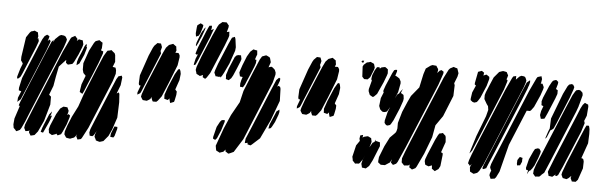

<svg xmlns="http://www.w3.org/2000/svg" viewBox="-47 -867 3282 1041"><g transform="rotate(5 1594.0 -346.5)"><path d="M131 -484 72 -341 62 -319 52 -308 43 -306V-317L56 -361L67 -389L63 -396L56 -406V-425L72 -533L90 -560L97 -567L108 -570L116 -573L124 -569L134 -565L136 -554L138 -544L135 -531L139 -534L141 -526L143 -519L140 -509ZM235 -181 209 -90 181 -30 169 -15 164 -9 152 -6 143 -4 137 -14 133 -21 134 -31 135 -34 131 -29 121 -27 113 -26 110 -33 105 -43 108 -61 122 -96 147 -158 278 -474 313 -547 318 -554 330 -560 337 -564 343 -557 351 -548 349 -541 348 -537 359 -547 368 -545 380 -543 383 -530 385 -522 381 -507 364 -465 343 -422 335 -411 311 -405 300 -414V-429V-430L272 -400L263 -390L252 -335L243 -283L224 -234L229 -229L235 -224V-213ZM281 -497 128 -129 107 -77 90 -41 83 -30 71 -24 63 -21 58 -28 48 -38 45 -57 48 -89 71 -159 65 -161 66 -166 72 -183 97 -245 190 -469 212 -520 222 -532V-520L229 -536L251 -557L261 -562L277 -560L286 -555L294 -541L292 -530ZM188 -471 106 -274 73 -196 55 -180 56 -186 57 -203 72 -239 58 -243V-257L70 -311L145 -493L161 -530L172 -548L185 -557L198 -550L197 -542L191 -523L200 -532L207 -524L203 -511ZM476 -428 447 -357 428 -312 410 -268 403 -254 388 -263 389 -274 394 -305 413 -355 411 -354 406 -360 399 -367 394 -385V-420L419 -491L442 -535L450 -545L464 -550L470 -552L481 -544L488 -540V-532L487 -510L483 -498L496 -493L495 -481ZM381 -435 373 -417 365 -411 358 -406V-411L359 -425L365 -445L380 -480L392 -511L401 -526L404 -519L403 -509H406L405 -500L395 -466ZM561 -337 452 -74 421 -15 416 -9 403 -6 398 -5 395 -12 390 -22 392 -33 387 -23 379 -14 368 -10 358 -6 344 -8 336 -10 332 -16 325 -27 326 -43 337 -76 357 -125 387 -184 411 -253 469 -396 500 -469 514 -492 519 -499 530 -501 540 -504 549 -496 558 -489 562 -479 565 -442 554 -414 570 -411 574 -397V-378ZM606 -226 603 -142 581 -76 564 -39 539 -9 523 -4 518 -3 507 -6 498 -9 496 -15 489 -28 491 -42 498 -60 485 -37 477 -30 467 -31 462 -32 461 -38 459 -49 463 -67 482 -114 556 -293 580 -350 590 -366 598 -368 607 -371 611 -361 606 -319 588 -272 599 -279 603 -271ZM333 -82 315 -41 307 -26 289 -18 281 -27 278 -24 264 -19 258 -17 248 -23 241 -27 240 -37 238 -47 244 -68 271 -132 290 -164 307 -176 321 -175 329 -174 331 -169 337 -156 335 -145 331 -132 338 -138 347 -131 345 -120ZM235 -82 209 -26 196 -29 197 -34 203 -53 208 -65V-66L234 -128L248 -145L244 -128L240 -118L250 -123L248 -118L243 -102ZM574 -35 576 -53 589 -86 592 -93 608 -92V-81L597 -42L591 -33Z M904 -453 864 -352 833 -278 814 -253 806 -246H792H787L784 -251L779 -264L780 -271L772 -258L763 -252L754 -247L743 -248L732 -249L726 -258L721 -267L724 -281L739 -323L798 -465L819 -514L833 -543L848 -559L862 -564L870 -567L881 -559L888 -554L889 -544L891 -533L886 -520H903L910 -509L911 -498ZM797 -480 730 -318 721 -296 716 -286 709 -281 700 -276V-288L714 -326L705 -328L703 -338L705 -381L743 -492L762 -536L769 -548L785 -564L799 -563H804L806 -558L811 -544L807 -528L805 -523L807 -517L809 -509L806 -502ZM911 -293 905 -264 902 -254 882 -246 880 -251 876 -266 877 -271 867 -261 856 -264 848 -266 847 -288 862 -331 893 -404 909 -431 917 -434 922 -424 925 -408 921 -374 903 -322 905 -319 912 -311Z M1149 -582 1084 -427 1067 -401 1059 -393 1052 -397 1045 -401 1046 -413 1039 -410 1029 -406 1022 -410 1010 -416 1009 -421 1004 -437 1007 -453 1028 -510 1078 -631 1101 -681 1108 -693 1126 -708H1140H1149L1156 -699L1162 -692L1161 -681L1154 -656L1162 -658L1168 -659V-653L1169 -637L1165 -624ZM1009 -691 1024 -683 1023 -672 1012 -637 1004 -623 997 -620 990 -617 989 -622 987 -635 990 -669 992 -679ZM1066 -620 1014 -495 1004 -473 1000 -465 991 -462 992 -471 998 -497 1010 -526 1004 -519 995 -524 998 -535 1006 -560 1043 -651 1054 -675 1058 -682 1071 -683V-671L1068 -659L1083 -667L1080 -659ZM1021 -620 1011 -598 1005 -583 998 -570 995 -565 993 -571 996 -586 1015 -636 1023 -652H1025L1030 -663L1039 -672L1037 -667L1032 -650L1029 -642ZM1210 -578 1208 -559 1183 -487 1158 -434 1153 -425 1151 -421 1145 -412 1138 -407 1140 -414 1134 -410 1120 -412H1114L1112 -418L1106 -431L1109 -444L1122 -481L1169 -594L1180 -618L1185 -628L1190 -630L1200 -634L1204 -623ZM1302 -440 1286 -403 1277 -381 1267 -365 1262 -366 1251 -367V-373V-385L1255 -403L1261 -421H1258L1246 -423L1243 -435L1241 -444L1244 -454L1254 -484L1274 -534L1290 -561L1306 -575L1319 -572L1327 -571L1328 -560L1329 -549L1325 -539L1319 -521H1322L1327 -520V-515L1326 -502L1320 -484ZM1426 -405 1294 -85 1248 -12 1226 -2 1219 0 1212 -5 1203 -11V-16V-21L1192 -8L1180 -4L1172 -1L1165 -5L1153 -11L1151 -19L1148 -37L1183 -134L1216 -210L1257 -283L1272 -346L1313 -447L1345 -523L1356 -541L1372 -547L1378 -549L1385 -546L1397 -540L1400 -535L1406 -514L1396 -485L1401 -487L1411 -490L1419 -486L1431 -475L1437 -460V-449ZM1227 -467 1209 -425 1200 -409 1187 -397 1171 -402V-413L1170 -423L1172 -431L1174 -436L1181 -459L1209 -525L1222 -538L1221 -533L1225 -537H1242L1243 -531L1246 -517L1242 -504ZM1473 -309 1433 -201 1384 -98 1342 -60 1335 -55 1324 -58 1319 -59V-64L1318 -70L1317 -67L1309 -66L1304 -64V-70L1306 -89L1333 -153L1421 -366L1444 -420L1458 -434L1465 -430L1464 -418L1452 -385L1459 -390L1468 -385L1471 -375ZM1457 -193 1443 -167 1437 -158 1425 -154V-159L1429 -178L1450 -227L1460 -251L1475 -262L1476 -249L1472 -233ZM1170 -122 1151 -78 1142 -68 1130 -74V-83L1144 -139L1159 -167L1166 -176L1174 -179H1185V-170Z M1772 -453 1732 -352 1701 -278 1682 -253 1674 -246H1660H1655L1652 -251L1647 -264L1648 -271L1640 -258L1631 -252L1622 -247L1611 -248L1600 -249L1594 -258L1589 -267L1592 -281L1607 -323L1666 -465L1687 -514L1701 -543L1716 -559L1730 -564L1738 -567L1749 -559L1756 -554L1757 -544L1759 -533L1754 -520H1771L1778 -509L1779 -498ZM1665 -480 1598 -318 1589 -296 1584 -286 1577 -281 1568 -276V-288L1582 -326L1573 -328L1571 -338L1573 -381L1611 -492L1630 -536L1637 -548L1653 -564L1667 -563H1672L1674 -558L1679 -544L1675 -528L1673 -523L1675 -517L1677 -509L1674 -502ZM1779 -293 1773 -264 1770 -254 1750 -246 1748 -251 1744 -266 1745 -271 1735 -261 1724 -264 1716 -266 1715 -288 1730 -331 1761 -404 1777 -431 1785 -434 1790 -424 1793 -408 1789 -374 1771 -322 1773 -319 1780 -311Z M2322 -472 2175 -119 2138 -35 2131 -25 2121 -20 2114 -17 2108 -23 2102 -29 2103 -34 2106 -47 2097 -29 2071 -12H2059H2048L2033 -24V-33L2035 -53L2059 -114L2084 -163L2108 -187L2115 -195L2118 -203L2121 -216V-246L2139 -308L2163 -364L2179 -398L2220 -448L2236 -522L2246 -553L2271 -571L2281 -575L2291 -574L2302 -573L2308 -563L2313 -556V-548L2310 -534L2322 -548L2332 -552L2344 -544L2343 -533ZM2408 -418 2362 -304 2325 -251 2313 -185 2278 -93 2243 -19 2237 -10 2227 -5 2219 -1 2212 -6 2203 -12 2204 -17V-27L2197 -21L2183 -20L2175 -19L2169 -25L2160 -35V-40V-57L2173 -92L2199 -156L2347 -512L2370 -557L2377 -565L2396 -575L2407 -571L2416 -569L2418 -564L2425 -543L2421 -524L2406 -486H2407L2410 -476ZM1900 -566H1910L1905 -554L1895 -559ZM1950 -480 1937 -467H1923H1918L1907 -479L1904 -534L1909 -544L1925 -558L1935 -560L1945 -563L1964 -554L1966 -548L1970 -534L1967 -522ZM2025 -459 1995 -393 1981 -379 1974 -374 1966 -378 1956 -384 1952 -394 1948 -404V-415L1961 -465L1958 -464L1957 -474L1960 -492L1971 -519L1982 -537L1991 -538L1998 -536L1997 -530L2006 -538L2020 -541L2026 -542L2035 -536L2042 -530V-525L2043 -509L2039 -496ZM2124 -324 2096 -258 2084 -237 2079 -231 2066 -227 2058 -229 2049 -240V-253L2061 -302L2072 -328L2060 -308L2054 -301L2041 -298L2031 -300L2019 -311L2012 -329L2017 -372L2030 -404L2027 -411L2029 -419L2037 -442L2067 -512L2076 -529L2084 -532H2092V-523L2084 -498L2086 -500L2094 -496L2108 -487L2116 -472L2117 -461L2108 -413L2093 -377L2099 -389L2104 -399L2114 -406L2118 -414L2132 -432L2128 -422L2123 -409L2129 -406L2138 -400L2139 -395L2141 -380L2139 -367ZM2371 -33 2362 -16 2350 -8 2343 -3 2336 -8 2326 -15V-20L2325 -33L2315 -29L2307 -26L2294 -31L2289 -33L2287 -39L2284 -53L2286 -64L2296 -91L2330 -172L2344 -200L2351 -209L2359 -210L2369 -213L2375 -207L2384 -199L2386 -191L2388 -165L2368 -108L2377 -104L2378 -95ZM1921 -143 1923 -156 1924 -161 1932 -163 1939 -165 1938 -157 1937 -150 1944 -155 1960 -159 1966 -160 1976 -155 1984 -151 1985 -145 1988 -132 1986 -124 1978 -99 1977 -98 1994 -127 2003 -132 2011 -146 2010 -138 2009 -136 2013 -138 2024 -135 2033 -133 2034 -125 2035 -112 2028 -95 2003 -33 1986 0 1969 15 1956 13 1948 12 1946 3 1943 -8 1948 -30 1959 -55 1949 -33 1935 -13 1930 -8 1915 -7 1909 -6 1903 -13 1895 -21 1894 -29 1891 -42 1906 -105 1924 -131Z M2678 -476 2563 -198 2535 -132 2522 -115 2523 -120 2528 -138 2551 -212 2589 -311 2594 -324 2603 -359 2600 -379 2592 -390 2581 -409 2577 -416V-424V-438L2582 -454L2599 -495L2617 -537L2644 -569L2658 -574L2665 -576L2677 -574L2685 -572L2690 -562L2694 -555L2691 -544L2687 -532H2688L2693 -529L2692 -520ZM2583 -488 2555 -422 2543 -403 2537 -396 2524 -392 2514 -395 2503 -404V-413L2508 -446L2525 -485L2518 -490V-498L2530 -560L2550 -567L2563 -558L2561 -544L2560 -542L2571 -547L2577 -549L2586 -543L2593 -538L2594 -527ZM2878 -462 2849 -397 2835 -378 2829 -373H2821H2811L2731 -180L2693 -31L2677 1L2670 9L2648 12L2643 0L2640 -7L2642 -18L2648 -34H2647L2643 -42L2640 -51L2644 -68L2658 -103L2683 -162L2815 -481L2849 -553L2854 -560L2867 -564L2875 -566L2876 -561L2879 -551L2876 -532L2874 -526H2875H2884L2886 -521L2892 -508L2890 -497ZM2784 -498 2626 -117 2602 -60 2583 -25 2573 -14 2560 -9 2553 -7 2546 -11 2534 -17 2533 -22 2531 -41 2539 -60 2530 -48 2525 -55 2519 -61 2520 -66 2523 -79 2535 -112 2558 -169 2685 -474 2717 -543 2723 -552 2733 -554 2738 -556V-550V-538L2737 -535L2756 -554L2766 -559L2782 -557L2789 -551L2795 -536L2793 -525ZM2960 -453 2925 -369 2914 -345 2910 -338 2902 -337 2891 -336 2888 -346 2885 -356 2889 -378 2899 -405 2895 -407 2888 -410V-419L2887 -431L2893 -451L2921 -517L2933 -539L2939 -547L2951 -552H2958L2968 -543L2967 -532L2959 -504L2969 -498V-490V-478ZM2780 -430 2657 -133 2627 -62 2618 -40 2616 -44 2614 -41 2605 -37 2598 -41 2600 -46 2605 -61 2642 -150 2768 -454 2798 -525 2815 -539 2816 -529 2812 -512 2808 -502 2805 -492ZM3038 -465 2977 -317 2965 -290 2957 -283 2948 -278 2932 -239 2924 -230 2926 -238 2937 -271 2944 -288V-289L2946 -342L2999 -481L3020 -524L3028 -534L3042 -538L3050 -535L3057 -523L3054 -510ZM3079 -392 2963 -112 2935 -46 2922 -35 2921 -34 2920 -32 2910 -23 2896 -22 2888 -21 2882 -28 2875 -37 2876 -42 2877 -56 2888 -88 2912 -145 3021 -408 3051 -478 3064 -500 3070 -507 3084 -510 3093 -507 3104 -496 3106 -483 3091 -427 3089 -422H3090L3087 -414ZM3115 -285 3032 -86 3011 -40 3002 -34H2996L2997 -40V-42L2980 -28L2969 -30L2960 -31L2958 -39L2954 -53L2957 -61L2985 -132L3083 -368L3100 -410L3111 -431L3122 -443L3132 -438L3140 -435L3142 -424L3138 -374L3125 -342L3127 -344L3130 -333ZM3142 -88 3120 -24 3109 -12H3094H3088L3086 -17L3080 -30L3082 -38L3083 -42L3068 -28L3058 -22L3044 -25L3038 -26L3035 -31L3029 -44L3032 -58L3051 -109L3113 -258L3134 -307L3141 -321H3146H3154L3156 -316L3159 -303L3160 -277L3158 -226L3128 -141L3132 -143L3140 -137L3143 -125ZM2896 -123 2879 -81 2868 -63 2857 -50H2853L2842 -30L2843 -35L2847 -51L2836 -54L2834 -64L2846 -112L2866 -156L2874 -170L2889 -175L2898 -173L2906 -161L2905 -151ZM2783 -82 2784 -102 2791 -113 2796 -120 2803 -118 2811 -116 2810 -107V-95L2804 -82L2801 -75L2785 -73Z"/></g></svg>

Font: Rubik Marker Hatch
Style: Regular
Weight: 400
Designer: Hubert and Fischer, NaN
Foundry: Hubert & Fischer, NaN
Version: Version 2.200